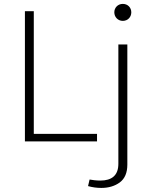

<svg xmlns="http://www.w3.org/2000/svg" viewBox="-20 -715 761 971"><path d="M558.1 -652.8C558.1 -628.9 576.2 -609.4 601.1 -609.4C626.5 -609.4 644 -628.9 644 -652.8C644 -676.3 626.5 -695.3 601.1 -695.3C576.2 -695.3 558.1 -676.3 558.1 -652.8ZM425.3 226.1C447.3 232.4 469.7 235.4 492.7 235.4C529.3 235.4 560.5 226.1 585.9 207.5C611.3 188.5 624 158.7 624 117.2V-490.2H578.6V113.3C578.6 171.9 545.4 198.2 487.3 198.2C467.3 198.2 445.3 195.3 433.1 192.9ZM150.9 -38.1V-658.2H106V0H470.7V-38.1Z"/></svg>

Font: Estedad ExtraLight
Style: Regular
Weight: 200
Designer: Amin Abedi
Version: Version 7.3